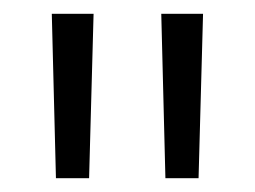

<svg xmlns="http://www.w3.org/2000/svg" viewBox="-20 -683 369 278"><path d="M109 -425H61L55 -663H115.5ZM267.5 -425H219.5L213.5 -663H274Z"/></svg>

Font: Anek Tamil Medium Light
Style: Regular
Weight: 300
Version: Version 1.003